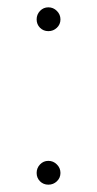

<svg xmlns="http://www.w3.org/2000/svg" viewBox="-20 -496 265 524"><path d="M80 -24Q80 -37.5 89.2 -47.2Q98.5 -57 112 -57Q125.5 -57 135.2 -47.2Q145 -37.5 145 -24Q145 -10.5 135.2 -1.2Q125.5 8 112 8Q98.5 8 89.2 -1.2Q80 -10.5 80 -24ZM80 -443Q80 -456.5 89.2 -466.2Q98.5 -476 112 -476Q125.5 -476 135.2 -466.2Q145 -456.5 145 -443Q145 -429.5 135.2 -420.2Q125.5 -411 112 -411Q98.5 -411 89.2 -420.2Q80 -429.5 80 -443Z"/></svg>

Font: Lato Hairline
Style: Regular
Weight: 250
Designer: Lukasz Dziedzic
Foundry: Lukasz Dziedzic
Version: Version 1.104; Western+Polish opensource